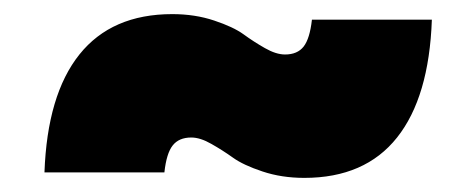

<svg xmlns="http://www.w3.org/2000/svg" viewBox="-20 -480 675 272"><path d="M591.8 -452.1Q587.9 -342.3 542.5 -285.2Q497.1 -228 411.1 -228Q378.9 -228 351.8 -237.1Q324.7 -246.1 310.1 -256.6Q295.4 -267.1 279.5 -276.1Q263.7 -285.2 251 -285.2Q233.4 -285.2 224.6 -273.9Q215.8 -262.7 212.9 -235.8H43Q46.9 -345.7 92.5 -402.8Q138.2 -460 224.1 -460Q256.3 -460 283.4 -450.9Q310.5 -441.9 325 -431.4Q339.4 -420.9 355.2 -411.9Q371.1 -402.8 383.8 -402.8Q401.4 -402.8 410.2 -414.1Q418.9 -425.3 421.9 -452.1Z"/></svg>

Font: Work Sans Black
Style: Regular
Weight: 900
Designer: Wei Huang
Foundry: Wei Huang
Version: Version 2.012